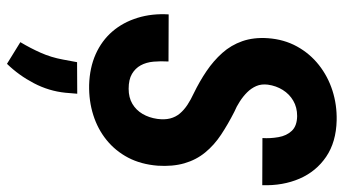

<svg xmlns="http://www.w3.org/2000/svg" viewBox="-244 -518 1014 567"><g transform="rotate(90 263.5 -234.0)"><path d="M330.6 -190.9Q333.5 -212.9 329.3 -229Q325.2 -245.1 314.7 -257.6Q304.2 -270 289.1 -280Q273.9 -290 254.9 -298.8Q219.7 -315.9 189.5 -336.4Q159.2 -356.9 136 -382.8Q112.8 -408.7 101.1 -442.1Q89.4 -475.6 92.3 -517.6Q95.7 -565.4 116.7 -603.5Q137.7 -641.6 171.4 -668.2Q205.1 -694.8 247.1 -708.3Q289.1 -721.7 335 -720.7Q398.9 -719.2 442.4 -689.7Q485.8 -660.2 507.1 -611.1Q528.3 -562 526.4 -501L387.2 -501.5Q388.7 -524.9 384.5 -548.8Q380.4 -572.8 366 -588.1Q351.6 -603.5 322.3 -604Q296.4 -604 276.9 -592.5Q257.3 -581.1 245.1 -561.5Q232.9 -542 229.5 -517.6Q227.1 -498.5 233.6 -483.4Q240.2 -468.3 252.2 -456.3Q264.2 -444.3 279.3 -434.6Q294.4 -424.8 309.6 -418.5Q346.2 -399.9 377.2 -379.4Q408.2 -358.9 429.9 -332.3Q451.7 -305.7 461.7 -271Q471.7 -236.3 468.8 -191.9Q464.8 -142.6 445.1 -105Q425.3 -67.4 393.1 -41.3Q360.8 -15.1 319.3 -2Q277.8 11.2 230.5 10.3Q179.7 8.8 139.6 -9Q99.6 -26.9 72.5 -58.3Q45.4 -89.8 32.2 -132.6Q19 -175.3 22 -224.6L161.1 -224.1Q159.7 -201.2 161.6 -179.7Q163.6 -158.2 172.4 -142.1Q181.2 -126 197.8 -116.2Q214.4 -106.4 241.7 -106.4Q267.6 -106.4 286.1 -117.4Q304.7 -128.4 315.9 -147.5Q327.1 -166.5 330.6 -190.9ZM256.3 45.4 253.4 80.1Q248.5 128.9 225.3 173.3Q202.1 217.8 168 252.9L104 213.4Q122.1 183.1 135.5 152.8Q148.9 122.6 155.3 87.9L163.1 45.9Z"/></g></svg>

Font: Roboto Condensed
Style: Bold Italic
Weight: 700
Italic angle: -12°
Designer: Christian Robertson
Foundry: Google
Version: Version 3.0